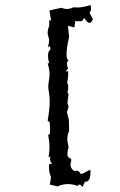

<svg xmlns="http://www.w3.org/2000/svg" viewBox="-20 -684 484 773"><path d="M311.5 69.3Q306.2 59.1 300.3 59.1Q295.9 59.1 291.5 64.5Q272.9 57.1 254.4 57.1Q231 57.1 211.9 66.4L180.7 59.1L185.5 29.3Q177.2 10.3 177.2 -9.8L178.2 -24.4L189.9 -23.9Q181.2 -34.7 181.2 -44.4L183.1 -53.7L175.3 -50.8Q179.2 -70.3 179.2 -91.3Q179.2 -113.8 173.8 -142.6L176.8 -141.1Q181.6 -141.1 181.6 -163.6L180.2 -191.9L171.9 -197.8Q180.2 -247.6 180.2 -274.9Q180.2 -293.9 177.2 -310.1Q174.3 -326.2 174.3 -339.4L179.7 -381.8Q179.7 -402.8 171.9 -429.2L177.7 -429.7Q173.3 -447.3 173.3 -459.5Q173.3 -478 183.1 -484.9Q183.1 -498 179.7 -498Q177.2 -498 172.4 -492.2Q177.7 -510.7 177.7 -520.5Q177.7 -530.3 174.8 -536.4Q171.9 -542.5 171.9 -551.3Q171.9 -565.4 178.2 -580.1V-603L185.5 -601.1L179.2 -642.1L228 -652.8Q237.3 -647.9 250 -647.9Q261.2 -647.9 276.4 -654.8L291 -653.8Q312.5 -653.8 344.7 -663.6L346.7 -650.4Q346.7 -639.6 340.3 -633.3L354 -606.9Q348.1 -591.8 340.3 -591.8Q331.5 -591.8 318.8 -611.8L310.5 -598.6H282.7L279.8 -573.7L253.4 -580.1L258.3 -535.2Q248 -492.7 248 -464.4L249 -448.7L255.9 -440.4Q249.5 -437 249.5 -427.2Q249.5 -419.4 253.9 -407.7L244.1 -396L254.4 -397.5V-377.9L250.5 -350.1Q254.9 -344.7 254.9 -334.5Q254.9 -323.7 251.5 -313.5L255.9 -303.7L251.5 -269.5L256.3 -254.4L249.5 -232.4L257.3 -201.7L258.3 -155.8Q251 -141.6 251 -124.5Q251 -111.8 256.3 -91.3Q251.5 -75.2 251.5 -63Q251.5 -55.7 253.9 -52.7Q256.3 -49.8 259.3 -48.3Q262.2 -46.9 264.6 -45.2Q267.1 -43.5 267.1 -39.1L263.7 -21.5Q263.7 -12.7 269.5 -4.2Q275.4 4.4 281.7 4.4L289.6 2.9Q296.9 2.9 306.6 17.6L343.8 -1L344.2 9.3Q344.2 47.4 325.7 47.4H322.3Z"/></svg>

Font: Truetypewriter PolyglOTT
Style: Regular
Weight: 400
Designer: Sergey Beatoff a.k.a. Sam_T
Version: Version 3.76